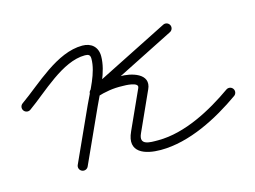

<svg xmlns="http://www.w3.org/2000/svg" viewBox="-65 -362 609 458"><g transform="rotate(-15 239.0 -132.5)"><path d="M6.9 -161.2C6.9 -161.2 6.9 -161.2 6.9 -161.2C51.9 -192.9 110.2 -253 166 -253C175.3 -253 179.2 -250.4 179.2 -241C179.2 -206.5 156.3 -168.2 142.1 -137C122.1 -93 102.1 -49 82.1 -5C79.3 1.1 82 8.2 88 10.9C94.1 13.7 101.2 11 103.9 5C103.9 5 103.9 5 103.9 5C123.9 -39 143.9 -83 163.9 -127C179.7 -161.8 203.2 -202.3 203.2 -241C203.2 -263.7 188.4 -277 166 -277C102.7 -277 43.1 -216 -6.9 -180.8C-12.3 -177 -13.6 -169.5 -9.8 -164.1C-6 -158.7 1.5 -157.4 6.9 -161.2ZM365.6 -275.2C365.6 -275.2 365.6 -275.2 365.6 -275.2C297.3 -240.8 228.9 -206.3 160.6 -171.9C154 -168.6 152.8 -161.9 154.9 -156.7C157 -151.4 162.6 -147.5 169.6 -149.7C190.7 -156.3 211.4 -159.9 233.5 -159C233.5 -159 233.7 -159 233.9 -159C234.1 -159 234.3 -159 234.3 -159C239.8 -159.1 275.4 -158.5 269.1 -145.1C269.1 -145.1 269.1 -145 269.1 -145C269.1 -145 269.1 -144.9 269.1 -144.9C254.6 -112.9 240.1 -80.9 225.6 -48.9C225.6 -48.9 225.7 -49 225.7 -49C225.7 -49 225.7 -49.1 225.7 -49.1C203.3 -1 244.7 12 283 12C354.5 12 428 -27.1 484.9 -67.2C490.3 -71 491.6 -78.5 487.8 -83.9C484 -89.3 476.5 -90.6 471.1 -86.8C418.5 -49.8 349.3 -12 283 -12C262.6 -12 234.3 -10.8 247.4 -38.9C247.4 -38.9 247.5 -39 247.5 -39C247.5 -39 247.5 -39.1 247.5 -39.1C262 -71.1 276.5 -103.1 290.9 -135.1C290.9 -135.1 290.9 -135 290.9 -135C290.9 -135 290.9 -134.9 290.9 -134.9C308.3 -172.2 259.9 -183.7 233.7 -183C233.7 -183 233.9 -183 234.1 -183C234.3 -183 234.5 -183 234.5 -183C209.6 -183.9 186.1 -180 162.4 -172.6C155.4 -170.4 154.4 -163.2 156.7 -157.4C159.1 -151.6 164.8 -147.1 171.4 -150.4C239.7 -184.9 308.1 -219.3 376.4 -253.8C382.3 -256.7 384.7 -264 381.7 -269.9C378.7 -275.8 371.5 -278.2 365.6 -275.2Z"/></g></svg>

Font: FRB American Cursive Guidelines Light
Style: Italic
Weight: 300
Italic angle: -25°
Version: Version 2.0;Modular Font Editor K font №1